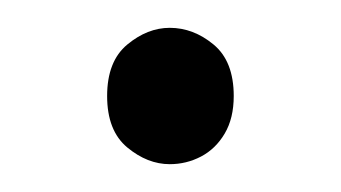

<svg xmlns="http://www.w3.org/2000/svg" viewBox="-20 -392 245 138"><path d="M102 -274Q86 -274 71.5 -286Q57 -298 57 -323Q57 -348 71.5 -360Q86 -372 102 -372Q119 -372 133.5 -360Q148 -348 148 -323Q148 -307 141.5 -296Q135 -285 124.5 -279.5Q114 -274 102 -274Z"/></svg>

Font: Yaldevi ExtraLight ExtraLight
Style: Regular
Weight: 250
Version: Version 1.100